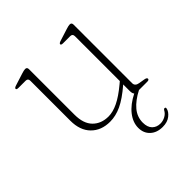

<svg xmlns="http://www.w3.org/2000/svg" viewBox="-183 -593 932 932"><g transform="rotate(-45 283.0 -127.0)"><path d="M110 -130V-404.5Q110 -421 94 -421H45Q31.5 -421 31.5 -427.5Q31.5 -433.5 44 -437.5L107 -457.5Q124 -463 132.5 -463Q145 -463 145 -449V-137Q145 -75 175.8 -44.2Q206.5 -13.5 256 -13.5Q286.5 -13.5 322.2 -30.8Q358 -48 403.5 -86L416 -96.5V-404.5Q416 -421 400 -421H351Q337.5 -421 337.5 -427.5Q337.5 -433.5 350 -437.5L413 -457.5Q430 -463 438.5 -463Q451 -463 451 -449V-46.5Q451 -27 475.5 -23L505.5 -18Q521 -15.5 521 -8Q521 0 507.5 0H451Q403.5 24.5 377.8 55.2Q352 86 352 125Q352 156.5 368.2 172.8Q384.5 189 410 189Q427.5 189 443.8 180.2Q460 171.5 468 156Q471.5 149.5 476.5 150Q484 150 482.5 158Q479.5 176 459.2 192.2Q439 208.5 406 208.5Q366.5 208.5 342.5 186.2Q318.5 164 318.5 127.5Q318.5 90 345.5 55.5Q372.5 21 423 -4.5Q416 -10 416 -30V-73.5L414.5 -72Q362 -27 322.2 -8.5Q282.5 10 243.5 10Q183 10 146.5 -27Q110 -64 110 -130Z"/></g></svg>

Font: Fraunces 9pt Thin
Style: Regular
Weight: 100
Version: Version 1.000;[b76b70a41]